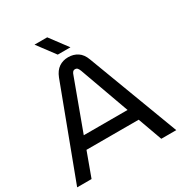

<svg xmlns="http://www.w3.org/2000/svg" viewBox="-200 -1023 1100 1166"><g transform="rotate(-30 349.5 -440.0)"><path d="M2 0 240 -633Q256 -674 284 -693Q312 -712 349 -712Q386 -712 414.5 -693.5Q443 -675 458 -634L697 0H592L531 -169H165L103 0ZM195 -254H502L377 -601Q372 -614 366 -621Q360 -628 349 -628Q339 -628 333 -621Q327 -614 323 -601ZM303 -757 211 -880H300L392 -757Z"/></g></svg>

Font: MuseoModerno Thin
Style: Regular
Weight: 400
Version: Version 1.003